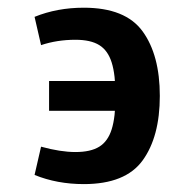

<svg xmlns="http://www.w3.org/2000/svg" viewBox="-20 -464 478 491"><path d="M105.5 -256.8V-180.7H351.6V-256.8ZM85 -348.6Q126 -362.3 172.9 -362.3Q211.9 -362.3 233.9 -348.6Q255.9 -335 265.6 -304.2Q275.4 -273.4 275.4 -218.8Q275.4 -164.1 265.6 -133.3Q255.9 -102.5 233.9 -88.9Q211.9 -75.2 172.9 -75.2Q134.8 -75.2 85 -88.9L68.4 -16.6Q126 6.8 194.3 6.8Q300.8 6.8 344.7 -53.7Q388.7 -114.3 388.7 -218.8Q388.7 -323.2 344.7 -383.8Q300.8 -444.3 194.3 -444.3Q126 -444.3 68.4 -420.9Z"/></svg>

Font: Sudo Variable
Style: Regular
Weight: 400
Monospace: yes
Designer: Jens Kutilek
Foundry: Jens Kutilek
Version: Version 0.040